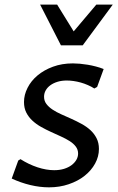

<svg xmlns="http://www.w3.org/2000/svg" viewBox="-20 -802 513 832"><path d="M59.1 -106.4 68.8 -112.3Q104 -89.8 142.3 -77.1Q180.7 -64.5 214.8 -64.5Q238.3 -64.5 257.3 -70.3Q276.4 -76.2 289.8 -86.2Q303.2 -96.2 310.8 -109.1Q318.4 -122.1 318.4 -136.7Q318.4 -153.8 308.3 -167Q298.3 -180.2 281.7 -190.7Q265.1 -201.2 244.1 -210.7Q223.1 -220.2 201.2 -230.2Q179.2 -240.2 158.2 -252Q137.2 -263.7 120.6 -279.1Q104 -294.4 94 -314Q84 -333.5 84 -359.9Q84 -391.1 99.4 -421.4Q114.7 -451.7 142.6 -475.1Q170.4 -498.5 209.5 -512.9Q248.5 -527.3 295.9 -527.3Q309.6 -527.3 325.9 -525.9Q342.3 -524.4 359.9 -521.5Q377.4 -518.6 395.3 -513.9Q413.1 -509.3 429.2 -502.9L400.9 -425.3L388.7 -418.5Q376 -426.8 360.8 -433.3Q345.7 -439.9 330.1 -444.3Q314.5 -448.7 298.8 -450.9Q283.2 -453.1 269.5 -453.1Q247.1 -453.1 229 -447.5Q210.9 -441.9 198 -432.4Q185.1 -422.9 178 -410.2Q170.9 -397.5 170.9 -382.8Q170.9 -364.7 181.2 -351.3Q191.4 -337.9 208 -326.9Q224.6 -315.9 246.1 -306.4Q267.6 -296.9 289.8 -286.9Q312 -276.9 333.5 -265.1Q355 -253.4 371.6 -238.3Q388.2 -223.1 398.4 -203.1Q408.7 -183.1 408.7 -156.7Q408.7 -123.5 392.1 -93.3Q375.5 -63 346.4 -40Q317.4 -17.1 277.8 -3.7Q238.3 9.8 192.4 9.8Q152.8 9.8 111.1 -0.2Q69.3 -10.3 30.8 -28.3ZM468.8 -782.2 338.4 -605.5H244.1L153.8 -782.2H227.5L299.3 -666L397.5 -782.2Z"/></svg>

Font: Proza Libre
Style: Italic
Weight: 400
Designer: Jasper de Waard
Foundry: Jasper de Waard
Version: Version 1.000; ttfautohint (v1.4.1.8-43bc)